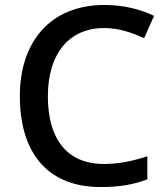

<svg xmlns="http://www.w3.org/2000/svg" viewBox="-20 -744 673 774"><path d="M400 -631C461 -631 515 -611 561 -590L601 -680C544 -708 473 -724 401 -724C181 -724 60 -573 60 -357C60 -134 166 10 386 10C464 10 518 0 574 -21V-114C515 -95 460 -83 399 -83C247 -83 173 -187 173 -356C173 -527 258 -631 400 -631Z"/></svg>

Font: Noto Sans Gunjala Gondi Medium
Style: Regular
Weight: 500
Designer: Ek Type
Foundry: Ek Type
Version: Version 1.004